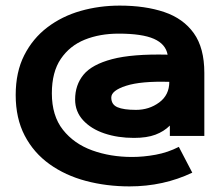

<svg xmlns="http://www.w3.org/2000/svg" viewBox="-20 -654 790 685"><path d="M442 11Q360 11 286.5 -8.5Q213 -28 156.5 -68.5Q100 -109 68 -170.5Q36 -232 36 -315Q36 -397 66.5 -457Q97 -517 149 -556.5Q201 -596 267.5 -615Q334 -634 407 -634Q498 -634 566 -611Q634 -588 671.5 -535.5Q709 -483 709 -394V-169H586V-206Q565 -185 534.5 -173.5Q504 -162 458 -162Q400 -162 352.5 -178Q305 -194 276.5 -225Q248 -256 248 -299Q248 -351 278 -387.5Q308 -424 380 -443Q452 -462 578 -459Q571 -497 529 -515.5Q487 -534 403 -534Q336 -534 282.5 -512.5Q229 -491 197 -444Q165 -397 165 -321Q165 -241 204.5 -191Q244 -141 309 -117.5Q374 -94 451 -94Q492 -94 535.5 -102Q579 -110 618 -130L666 -38Q563 11 442 11ZM465 -262Q512 -262 548 -288.5Q584 -315 584 -362Q483 -365 430 -348Q377 -331 377 -306Q377 -281 399 -271.5Q421 -262 465 -262Z"/></svg>

Font: Inconsolata ExtraExpanded Black
Style: Regular
Weight: 900
Width: 8
Monospace: yes
Designer: Raph Levien, Cyreal, Brenton Simpson
Foundry: Raph Levien, Cyreal, Google
Version: Version 3.001; ttfautohint (v1.8.2.53-6de2)